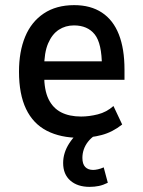

<svg xmlns="http://www.w3.org/2000/svg" viewBox="-20 -528 559 748"><path d="M291 9Q216 9 162.5 -18.5Q109 -46 81.5 -103.5Q54 -161 54 -249Q54 -327 78 -385Q102 -443 150.5 -475.5Q199 -508 269 -508Q333 -508 377 -479Q421 -450 443 -394Q465 -338 465 -257V-217H134V-289H393L377 -269Q377 -359 349 -394Q321 -429 268 -429Q235 -429 209 -412Q183 -395 167.5 -359Q152 -323 152 -263V-236Q152 -177 169 -142Q186 -107 218 -90.5Q250 -74 296 -74Q327 -74 361 -82.5Q395 -91 422 -115L456 -43Q418 -13 376 -2Q334 9 291 9ZM329 200Q282 200 254 175.5Q226 151 226 107Q226 67 250 30Q274 -7 314 -34L349 0Q334 10 323 24Q312 38 306.5 54Q301 70 301 87Q301 111 312 122.5Q323 134 343 134Q351 134 362 131.5Q373 129 384 124L400 184Q382 193 365 196.5Q348 200 329 200Z"/></svg>

Font: Nunito Sans 7pt Condensed SemiBold
Style: Regular
Weight: 600
Width: 3
Designer: Vernon Adams
Foundry: Vernon Adams
Version: Version 3.101;gftools[0.9.27]